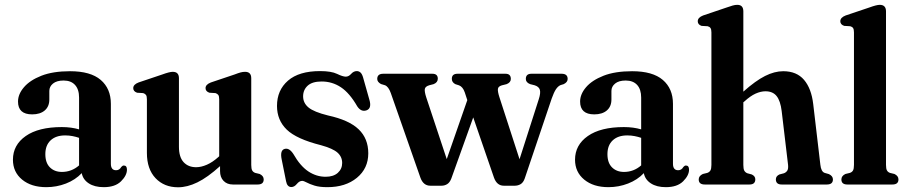

<svg xmlns="http://www.w3.org/2000/svg" viewBox="-20 -763 3756 794"><path d="M33.5 -102.5Q33.5 -163.5 86.5 -200.5Q139.5 -237.5 235.5 -237.5Q275 -237.5 307 -228V-359.5Q307 -393.5 290.2 -411.8Q273.5 -430 243 -430Q214.5 -430 199.2 -417.5Q184 -405 184 -387V-351.5Q184 -322.5 165 -306.2Q146 -290 113 -290Q54.5 -290 54.5 -343Q54.5 -373.5 79 -402.2Q103.5 -431 151.2 -449.8Q199 -468.5 269.5 -468.5Q354.5 -468.5 396.5 -432.5Q438.5 -396.5 438.5 -333.5V-86Q438.5 -59 460 -59Q474 -59 481.5 -72.5Q486.5 -78.5 492 -78.5Q505 -78.5 505 -61.5Q505 -37.5 480.5 -13.2Q456 11 409 11Q371 11 347 -4.8Q323 -20.5 318 -47Q291.5 -19 252.8 -4Q214 11 171.5 11Q109.5 11 71.5 -20.2Q33.5 -51.5 33.5 -102.5ZM167.5 -125.5Q167.5 -89.5 186.5 -70.8Q205.5 -52 236 -52Q276 -52 307 -79V-193Q294 -197.5 279.8 -200.2Q265.5 -203 249.5 -203Q211 -203 189.2 -182.5Q167.5 -162 167.5 -125.5Z M587.5 -130.5V-352Q587.5 -365 583.8 -370.2Q580 -375.5 572 -378L547 -379.5Q531 -385 531 -398.5Q531 -413.5 553 -422L651 -455Q681 -466 694.5 -466Q720 -466 720 -439.5V-156Q720 -113.5 739.2 -92.5Q758.5 -71.5 791 -71.5Q812 -71.5 835.5 -81.8Q859 -92 883.5 -114L886.5 -117V-352Q886.5 -365 882.8 -370.2Q879 -375.5 871 -378L846 -379.5Q830 -385 830 -398.5Q830 -413.5 852 -422L950 -455Q965.5 -461 975 -463.5Q984.5 -466 993.5 -466Q1019 -466 1019 -439.5V-81Q1019 -65 1023 -58Q1027 -51 1035.5 -48L1054 -43.5Q1070.5 -35.5 1070.5 -21Q1070.5 0 1045.5 0H943Q919 0 904.5 -15Q890 -30 890 -55.5V-76Q838 -29 796.2 -8.8Q754.5 11.5 716.5 11.5Q659 11.5 623.2 -26.2Q587.5 -64 587.5 -130.5Z M1326.5 -32Q1359 -32 1377 -48.2Q1395 -64.5 1395 -89Q1395 -114.5 1375.8 -131.8Q1356.5 -149 1307.5 -162.5Q1206 -188 1165.8 -227Q1125.5 -266 1125.5 -325Q1125.5 -390 1171 -429.5Q1216.5 -469 1303.5 -469Q1350 -469 1373.8 -457.5Q1397.5 -446 1410 -446Q1422 -446 1432.2 -457.5Q1442.5 -469 1455.5 -469Q1463.5 -469 1470 -463.8Q1476.5 -458.5 1481 -444.5L1507 -352.5Q1518.5 -315.5 1496.5 -307Q1474 -298.5 1457.5 -323Q1426 -378 1390 -402Q1354 -426 1310 -426Q1271.5 -426 1252.5 -408.8Q1233.5 -391.5 1233.5 -364.5Q1233.5 -337 1255.8 -318.5Q1278 -300 1336.5 -285.5Q1423.5 -266.5 1463.2 -228.2Q1503 -190 1503 -129Q1503 -66.5 1456 -27.8Q1409 11 1334 11Q1301 11 1280.5 4.5Q1260 -2 1248 -8.5Q1236 -15 1229.5 -15Q1218 -15 1207.5 -2.2Q1197 10.5 1185 10.5Q1167.5 10.5 1163 -13.5L1145 -103Q1137 -141 1156.5 -147Q1175.5 -153 1193 -126.5Q1221.5 -76.5 1255 -54.2Q1288.5 -32 1326.5 -32Z M1806 5H1759.5Q1730.5 5 1718.5 -28.5L1596 -378.5Q1586.5 -405 1572 -410.5L1555.5 -415.5Q1540 -424 1540 -436.5Q1540 -458 1565 -458H1768Q1790.5 -458 1790.5 -437.5Q1790.5 -422 1773 -415L1755.5 -410.5Q1738.5 -405.5 1736.8 -394.8Q1735 -384 1743 -359.5L1827.5 -105L1912.5 -349L1902 -381Q1894 -404 1878.5 -410L1863 -415Q1848.5 -422.5 1848.5 -437Q1848.5 -458 1872 -458H2070.5Q2092.5 -458 2092.5 -436.5Q2092.5 -422 2075 -415L2055 -410Q2040 -405.5 2039 -394.8Q2038 -384 2045 -362L2128.5 -104.5L2208 -352.5Q2216.5 -378.5 2212.5 -391.8Q2208.5 -405 2190.5 -410.5L2172.5 -415Q2154.5 -422 2154.5 -436.5Q2154.5 -458 2177.5 -458H2302.5Q2327.5 -458 2327.5 -436.5Q2327.5 -423 2311 -415L2298 -411Q2287.5 -406.5 2279 -393.8Q2270.5 -381 2261.5 -355.5L2150 -25Q2144 -8 2133 -1.5Q2122 5 2109 5H2063.5Q2035 5 2023 -28L1937 -277.5L1846.5 -25Q1840 -8 1829.2 -1.5Q1818.5 5 1806 5Z M2358 -102.5Q2358 -163.5 2411 -200.5Q2464 -237.5 2560 -237.5Q2599.5 -237.5 2631.5 -228V-359.5Q2631.5 -393.5 2614.8 -411.8Q2598 -430 2567.5 -430Q2539 -430 2523.8 -417.5Q2508.5 -405 2508.5 -387V-351.5Q2508.5 -322.5 2489.5 -306.2Q2470.5 -290 2437.5 -290Q2379 -290 2379 -343Q2379 -373.5 2403.5 -402.2Q2428 -431 2475.8 -449.8Q2523.5 -468.5 2594 -468.5Q2679 -468.5 2721 -432.5Q2763 -396.5 2763 -333.5V-86Q2763 -59 2784.5 -59Q2798.5 -59 2806 -72.5Q2811 -78.5 2816.5 -78.5Q2829.5 -78.5 2829.5 -61.5Q2829.5 -37.5 2805 -13.2Q2780.5 11 2733.5 11Q2695.5 11 2671.5 -4.8Q2647.5 -20.5 2642.5 -47Q2616 -19 2577.2 -4Q2538.5 11 2496 11Q2434 11 2396 -20.2Q2358 -51.5 2358 -102.5ZM2492 -125.5Q2492 -89.5 2511 -70.8Q2530 -52 2560.5 -52Q2600.5 -52 2631.5 -79V-193Q2618.5 -197.5 2604.2 -200.2Q2590 -203 2574 -203Q2535.5 -203 2513.8 -182.5Q2492 -162 2492 -125.5Z M3054 -716V-384Q3104.5 -429 3143.8 -448.8Q3183 -468.5 3219 -468.5Q3274.5 -468.5 3305 -432.8Q3335.5 -397 3343 -332.5L3372.5 -82Q3375.5 -53 3390.5 -48L3408 -43Q3424.5 -35 3424.5 -21Q3424.5 0 3399.5 0H3212.5Q3188.5 0 3188.5 -21.5Q3188.5 -34.5 3203 -41.5L3222 -46.5Q3231 -50 3235.8 -57.5Q3240.5 -65 3239 -81L3212.5 -304Q3207.5 -345.5 3191.8 -365.5Q3176 -385.5 3145.5 -385.5Q3126 -385.5 3104.5 -375.8Q3083 -366 3059 -344L3054 -340V-81Q3054 -64.5 3058 -57.2Q3062 -50 3070.5 -46.5L3089 -41.5Q3103.5 -34.5 3103.5 -21.5Q3103.5 0 3079.5 0H2894.5Q2869.5 0 2869.5 -21Q2869.5 -35.5 2886.5 -43.5L2905 -48Q2913.5 -51 2917.8 -58Q2922 -65 2922 -81V-629Q2922 -641.5 2918.2 -647Q2914.5 -652.5 2906.5 -654.5L2881 -656Q2865.5 -661.5 2865.5 -675Q2865.5 -690.5 2887.5 -699L2985 -732Q3000.5 -737.5 3010.2 -740.2Q3020 -743 3029 -743Q3054 -743 3054 -716Z M3644 -716V-81Q3644 -65 3648 -58Q3652 -51 3660.5 -48L3679 -43.5Q3695.5 -35.5 3695.5 -21Q3695.5 0 3670.5 0H3484Q3459.5 0 3459.5 -21Q3459.5 -35.5 3476 -43.5L3494.5 -48Q3503.5 -51 3507.5 -58Q3511.5 -65 3511.5 -81V-629Q3511.5 -641.5 3507.8 -647Q3504 -652.5 3496 -654.5L3471 -656Q3455 -661.5 3455 -675Q3455 -690.5 3477 -699L3575 -732Q3605 -743 3618 -743Q3644 -743 3644 -716Z"/></svg>

Font: Fraunces 72pt S050 SemiBold
Style: Regular
Weight: 600
Version: Version 1.000; ttfautohint (v1.8.3)